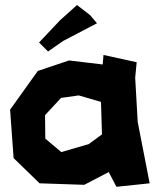

<svg xmlns="http://www.w3.org/2000/svg" viewBox="-20 -717 605 751"><path d="M281.2 -697.3 214.8 -637.7 132.8 -550.8 168 -515.6 226.6 -556.6 359.4 -626 332 -658.2ZM381.8 -464.8 250 -480.5 127.9 -439.5 19.5 -288.1 33.2 -98.6 134.8 0 309.6 5.9 405.3 -43.9 435.5 13.7 565.4 0 518.6 -240.2 508.8 -413.1 514.6 -473.6 384.8 -502ZM218.8 -334 288.1 -343.8 375 -318.4 378.9 -191.4 327.1 -153.3 219.7 -122.1 157.2 -174.8 156.2 -266.6Z"/></svg>

Font: MaokenAssortedSans-TC
Style: Regular
Weight: 500
Version: Version 0.83